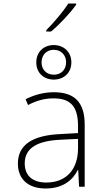

<svg xmlns="http://www.w3.org/2000/svg" viewBox="-20 -1065 603 1095"><path d="M244 -893V-885H271C321 -926 382 -993 414 -1037V-1045H370C341 -1000 287 -936 244 -893ZM287 -611C343 -611 387 -649 387 -709C387 -769 343 -808 287 -808C230 -808 187 -770 187 -709C187 -647 232 -611 287 -611ZM287 -639C245 -639 217 -668 217 -709C217 -751 245 -781 287 -781C328 -781 357 -751 357 -710C357 -668 329 -639 287 -639ZM240 10C337 10 394 -36 424 -96H426L431 0H463V-354C463 -483 404 -539 287 -539C229 -539 176 -524 126 -499L140 -466C191 -493 238 -504 285 -504C379 -504 425 -462 425 -346V-306L317 -300C171 -292 82 -243 82 -132C82 -46 138 10 240 10ZM244 -24C165 -24 121 -64 121 -133C121 -224 198 -262 324 -268L425 -273V-219C425 -102 361 -24 244 -24Z"/></svg>

Font: Noto Sans Mono SemiCondensed ExtraLight
Style: Regular
Weight: 200
Width: 4
Designer: Monotype Design Team
Foundry: Monotype Imaging Inc.
Version: Version 2.014